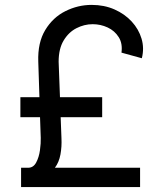

<svg xmlns="http://www.w3.org/2000/svg" viewBox="-20 -757 671 777"><path d="M546.9 0H65.3V-78.1H93.8Q115.1 -78.1 126.4 -99.4Q137.8 -120.7 141.7 -149.1Q145.6 -177.6 144.9 -198.9L142 -282.7H62.5V-363.6H139.6L134.9 -507.1Q132.1 -584.5 163.2 -635.7Q194.2 -686.8 244.9 -712Q295.5 -737.2 350.9 -737.2Q401.6 -737.2 443.2 -718.9Q484.7 -700.6 513.1 -669.7Q541.5 -638.8 552.9 -600.3Q564.3 -561.8 554 -521.3L471.6 -544Q476.6 -581 460.4 -606.7Q444.2 -632.5 415.7 -645.8Q387.1 -659.1 355.1 -659.1Q321 -659.1 289.4 -642.9Q257.8 -626.8 237.6 -593.2Q217.3 -559.7 217.3 -507.1L222.7 -363.6H393.5V-282.7H225.5L228.7 -198.9Q230.5 -163.4 224.6 -131.7Q218.8 -100.1 202.1 -78.1H546.9Z"/></svg>

Font: Inter UI
Style: Regular
Weight: 400
Designer: Rasmus Andersson
Foundry: rsms
Version: 3.2;8d6f07862